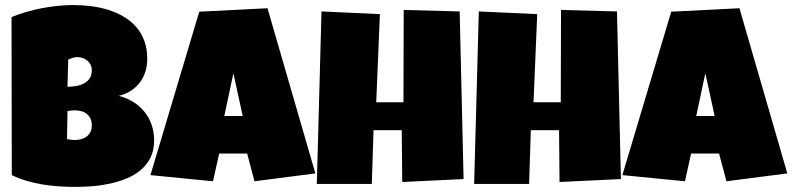

<svg xmlns="http://www.w3.org/2000/svg" viewBox="-20 -732 3153 764"><path d="M593.3 -173.8Q593.3 -133.3 578.4 -104Q563.5 -74.7 538.6 -54.2Q513.7 -33.7 481.2 -20.8Q448.7 -7.8 413.6 -0.5Q378.4 6.8 343 9.3Q307.6 11.7 276.9 11.7Q246.6 11.7 214.1 9.5Q181.6 7.3 149.4 2Q117.2 -3.4 85.9 -12.5Q54.7 -21.5 26.9 -35.2L25.9 -664.1Q53.2 -675.3 84 -684.3Q114.7 -693.4 146.7 -699.5Q178.7 -705.6 210.4 -708.7Q242.2 -711.9 272 -711.9Q306.6 -711.9 342 -707.5Q377.4 -703.1 410.2 -692.9Q442.9 -682.6 471.2 -666.3Q499.5 -649.9 520.8 -626Q542 -602.1 554 -570.3Q565.9 -538.6 565.9 -497.1Q565.9 -469.7 558.1 -445.8Q550.3 -421.9 535.6 -402.8Q521 -383.8 500 -370.4Q479 -356.9 452.6 -350.6Q484.4 -342.3 510.5 -326.2Q536.6 -310.1 554.9 -287.1Q573.2 -264.2 583.3 -235.4Q593.3 -206.5 593.3 -173.8ZM345.2 -452.1Q345.2 -466.3 339.4 -476.3Q333.5 -486.3 325 -492.7Q316.4 -499 306.4 -502Q296.4 -504.9 288.6 -504.9Q278.8 -504.9 269.5 -502Q260.3 -499 251.5 -495.1L248.5 -386.7Q259.8 -386.7 276.4 -388.7Q293 -390.6 308.3 -397.2Q323.7 -403.8 334.5 -416.7Q345.2 -429.7 345.2 -452.1ZM275.9 -293Q261.7 -293 248.5 -290L246.6 -178.7Q253.9 -177.2 261 -176Q268.1 -174.8 274.9 -174.8Q285.2 -174.8 297.4 -177Q309.6 -179.2 320.3 -185.8Q331.1 -192.4 338.1 -203.6Q345.2 -214.8 345.2 -233.4Q345.2 -252 338.1 -263.7Q331.1 -275.4 320.8 -282Q310.5 -288.6 298.3 -290.8Q286.1 -293 275.9 -293Z M1234.9 -42 992.7 -10.7 963.4 -121.1H852.1L827.6 -10.7L578.6 -35.2L772.9 -685.5L1044.4 -699.2ZM945.8 -270.5 908.7 -440.4 872.6 -270.5Z M1824.7 -19.5 1580.6 -7.8 1578.6 -213.9H1466.3L1459.5 0H1240.7L1259.3 -686.5L1491.7 -675.8L1477.1 -325.2H1585.4L1586.4 -692.4L1809.1 -686.5Z M2450.7 -19.5 2206.5 -7.8 2204.6 -213.9H2092.3L2085.4 0H1866.7L1885.3 -686.5L2117.7 -675.8L2103 -325.2H2211.4L2212.4 -692.4L2435.1 -686.5Z M3112.8 -42 2870.6 -10.7 2841.3 -121.1H2730L2705.6 -10.7L2456.5 -35.2L2650.9 -685.5L2922.4 -699.2ZM2823.7 -270.5 2786.6 -440.4 2750.5 -270.5Z"/></svg>

Font: Luckiest Guy RUS-BEL-UKR
Style: Regular
Weight: 400
Designer: Astigmatic (AOETI)
Foundry: Astigmatic (AOETI)
Version: Version 1.00 March 11, 2019, initial release